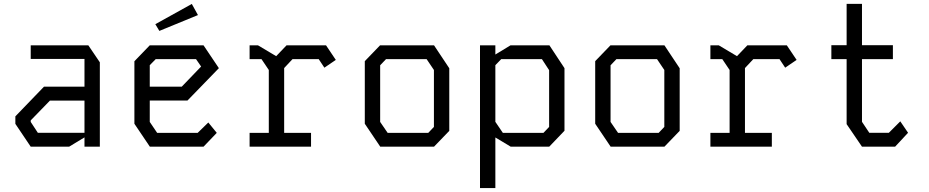

<svg xmlns="http://www.w3.org/2000/svg" viewBox="-20 -764 4840 1000"><path d="M140 -528V-457H420V-312.5H209L60 -158V-119L140 0H340L420 -48.5V0H500V-439.5L440 -528ZM140 -129V-137L240 -240H420V-72.5H177Z M760 -528 680 -445V-119.5L760.5 0H1040L1109 -72L1065 -126L1009.5 -72H798.5L760 -129V-240.5H956.5L1120 -409L1040 -528ZM760 -424.5 791 -456H1001L1027.5 -417.5L926.5 -312.5H760ZM979 -743.5 789 -638 810 -603 1011 -685.5Z M1280 -528V-456H1342L1380 -399.5V-72H1280V0H1600V-72H1460V-409.5L1503.5 -456H1640L1669.5 -411.5L1729 -452L1678 -528H1472.5L1418.5 -471.5L1323.5 -528Z M1959.5 -528 1880 -445.5V-119.5L1960.5 0H2240.5L2320 -82.5V-408.5L2240.5 -528ZM1960 -129V-424L1990.5 -456H2202L2240 -399.5V-103L2210.5 -72H1999Z M2639 -528 2560 -480V-528H2480V215.5H2560V-48L2640 0H2840.5L2920 -83V-409L2841.5 -528ZM2560 -129.5V-424.5L2590.5 -456H2802.5L2840 -398.5V-103L2810.5 -72H2599Z M3159.5 -528 3080 -445.5V-119.5L3160.5 0H3440.5L3520 -82.5V-408.5L3440.5 -528ZM3160 -129V-424L3190.5 -456H3402L3440 -399.5V-103L3410.5 -72H3199Z M3680 -528V-456H3742L3780 -399.5V-72H3680V0H4000V-72H3860V-409.5L3903.5 -456H4040L4069.5 -411.5L4129 -452L4078 -528H3872.5L3818.5 -471.5L3723.5 -528Z M4389.5 -744H4469.5V-528.5H4630.5V-456H4469.5V-129.5L4507.5 -72.5H4609.5L4669 -132L4709.5 -72.5L4642 0H4469.5L4389.5 -117.5V-456H4310V-528.5H4389.5Z"/></svg>

Font: Kode Mono
Style: Regular
Weight: 400
Monospace: yes
Designer: Isa Ozler
Foundry: Kadena LLC
Version: Version 1.000;gftools[0.9.28]